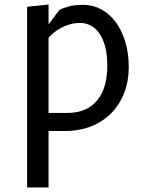

<svg xmlns="http://www.w3.org/2000/svg" viewBox="-20 -580 640 850"><path d="M195 -80H277Q323 -80 356.8 -95.2Q390.5 -110.5 412.2 -138Q434 -165.5 444.5 -204Q455 -242.5 455 -289Q455 -338 445.5 -373.8Q436 -409.5 419.5 -432.8Q403 -456 381.2 -467.2Q359.5 -478.5 335 -478.5Q310.5 -478.5 289.2 -472.2Q268 -466 250.2 -456.5Q232.5 -447 218.5 -435.5Q204.5 -424 195 -413.5ZM100 250V-550L195 -560V-472L242.5 -535.5Q257 -544 283.8 -551.2Q310.5 -558.5 349.5 -558.5Q391 -558.5 427.5 -539Q464 -519.5 491.2 -483.5Q518.5 -447.5 534.2 -396.5Q550 -345.5 550 -282.5Q550 -221 530 -169.2Q510 -117.5 473.2 -79.8Q436.5 -42 384.2 -21Q332 0 267.5 0H195V250Z"/></svg>

Font: B612
Style: Regular
Weight: 400
Designer: Nicolas Chauveau, Thomas Paillot, Jonathan Favre-Lamarine, Jean-Luc Vinot
Foundry: AIRBUS
Version: Version 1.008